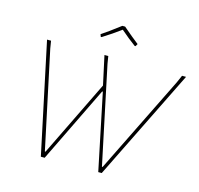

<svg xmlns="http://www.w3.org/2000/svg" viewBox="-116 -943 1104 1066"><g transform="rotate(15 436.5 -409.5)"><path d="M358 -729 353 -743Q390 -767 458 -819H474Q526 -774 566 -743L558 -729H553Q513 -758 466 -799Q419 -764 363 -729ZM873 -637 559 0H539L448 -438H444L231 0H209L74 -637H97L104 -594L223 -34H227L440 -471L404 -637H426L433 -594L551 -34H555L831 -594L850 -637Z"/></g></svg>

Font: Alegreya Sans SC Thin
Style: Italic
Weight: 100
Italic angle: -7°
Designer: Juan Pablo del Peral
Foundry: Huerta Tipografica
Version: Version 2.007